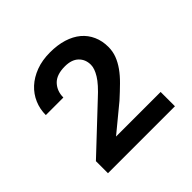

<svg xmlns="http://www.w3.org/2000/svg" viewBox="-113 -817 593 593"><g transform="rotate(-45 183.5 -520.5)"><path d="M333.5 -325.7H41V-378.4L181.6 -510.7Q214.4 -540.5 227.5 -562Q240.7 -583.5 240.7 -599.6Q240.7 -623.5 225.1 -638.4Q209.5 -653.3 180.2 -653.3Q143.6 -653.3 126.2 -634.8Q108.9 -616.2 108.9 -588.4H32.2Q32.2 -614.7 42.2 -637.9Q52.2 -661.1 71 -678.5Q89.8 -695.8 116.9 -706.1Q144 -716.3 178.2 -716.3Q210.9 -716.3 236.8 -708.3Q262.7 -700.2 280.8 -685.1Q298.8 -669.9 308.3 -648.4Q317.9 -627 317.9 -600.6Q317.9 -581.1 311.3 -563.7Q304.7 -546.4 292.7 -529.5Q280.8 -512.7 263.4 -495.6Q246.1 -478.5 224.6 -459L138.7 -388.2H333.5Z"/></g></svg>

Font: Dirooz
Style: Regular
Weight: 400
Foundry: DejaVu fonts team - Redesigned by Saber Rastikerdar
Version: Version 0.2.1